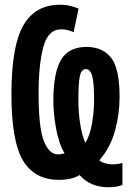

<svg xmlns="http://www.w3.org/2000/svg" viewBox="-20 -745 540 806"><path d="M494 32V-61Q476 -55 451 -55Q438 -55 421.5 -59.5Q405 -64 397 -72Q443 -125 462.5 -195Q482 -265 482 -338Q482 -457 446.5 -502.5Q411 -548 343 -548Q268 -548 236 -493.5Q204 -439 204 -322Q204 -269 215.5 -205Q227 -141 251 -102Q241 -97 222 -97Q187 -97 164.5 -152Q142 -207 142 -353Q142 -474 162 -548Q182 -622 237 -622Q262 -622 289 -610L310 -709Q295 -715 276 -720Q257 -725 231 -725Q128 -725 78 -638.5Q28 -552 28 -349Q28 -152 76.5 -71Q125 10 228 10Q281 10 314 -10Q360 41 434 41Q458 41 471.5 38Q485 35 494 32ZM309 -322Q309 -399 315.5 -427Q322 -455 341 -455Q358 -455 366.5 -428Q375 -401 375 -325Q375 -279 366.5 -228Q358 -177 338 -145Q323 -181 316 -229Q309 -277 309 -322Z"/></svg>

Font: Noto Sans Mono UI Condensed
Style: Bold
Weight: 700
Width: 3
Designer: Monotype Design team
Foundry: Monotype Imaging Inc.
Version: 1.000